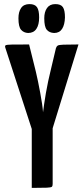

<svg xmlns="http://www.w3.org/2000/svg" viewBox="-20 -917 407 937"><path d="M216 -223H156L6 -684Q3 -693 7.5 -696Q12 -699 37.5 -699.5Q63 -700 122 -700L155 -567Q160 -547 165.5 -519.5Q171 -492 176.5 -463Q182 -434 185.5 -409.5Q189 -385 190 -369Q192 -385 195.5 -409.5Q199 -434 204 -463Q209 -492 215 -520Q221 -548 226 -568L253 -682Q256 -691 261.5 -694.5Q267 -698 289 -699Q311 -700 363 -700ZM135 0V-358H237V-19Q237 -9 233 -5.5Q229 -2 208 -1Q187 0 135 0ZM117 -756Q96 -757 83 -771.5Q70 -786 70 -828Q70 -859 83 -878Q96 -897 124 -897Q150 -897 160.5 -882Q171 -867 171 -832Q171 -796 157.5 -776Q144 -756 117 -756ZM244 -756Q221 -757 208.5 -771.5Q196 -786 196 -828Q196 -859 209.5 -878Q223 -897 250 -897Q277 -897 287 -882Q297 -867 297 -832Q296 -796 283 -776Q270 -756 244 -756Z"/></svg>

Font: Yanone Kaffeesatz ExtraLight SemiBold
Style: Regular
Weight: 600
Version: Version 2.003